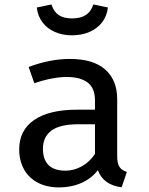

<svg xmlns="http://www.w3.org/2000/svg" viewBox="-20 -813 655 846"><path d="M496.4 -124.1Q496.4 -92.8 506.4 -77.7Q516.4 -62.6 539 -55.4L515.9 12.3Q435.4 2.1 411.3 -63.1Q382.6 -26.2 338.2 -6.7Q293.8 12.8 240.5 12.8Q186.7 12.8 146.9 -7.9Q107.2 -28.7 85.9 -66.7Q64.6 -104.6 64.6 -154.9Q64.6 -239 130.5 -284.4Q196.4 -329.7 320 -329.7H398.5V-370.8Q398.5 -424.6 366.4 -449.2Q334.4 -473.8 273.3 -473.8Q244.6 -473.8 207.7 -466.9Q170.8 -460 131.3 -446.2L106.2 -517.9Q200 -553.3 288.2 -553.3Q390.8 -553.3 443.6 -506.7Q496.4 -460 496.4 -375.9ZM398.5 -134.9V-265.6H326.7Q244.1 -265.6 206.7 -237.7Q169.2 -209.7 169.2 -157.4Q169.2 -109.7 194.1 -85.4Q219 -61 268.2 -61Q306.2 -61 341 -80.5Q375.9 -100 398.5 -134.9ZM142.1 -780 206.7 -793.3Q216.9 -761 239 -746.4Q261 -731.8 297.4 -731.8Q334.4 -731.8 357.7 -746.7Q381 -761.5 391.3 -793.3L455.4 -780Q451.3 -742.6 430 -714.9Q408.7 -687.2 374.4 -672.3Q340 -657.4 297.4 -657.4Q255.4 -657.4 221.5 -672.3Q187.7 -687.2 166.9 -714.9Q146.2 -742.6 142.1 -780Z"/></svg>

Font: Fira Code Fixed Retina
Style: Regular
Weight: 450
Monospace: yes
Designer: Carrois Corporate, Edenspiekermann AG, Nikita Prokopov
Foundry: Carrois Corporate, Edenspiekermann AG, Nikita Prokopov
Version: Version 5.002